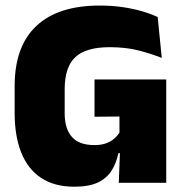

<svg xmlns="http://www.w3.org/2000/svg" viewBox="-20 -674 681 708"><path d="M254 14.5Q181 14.5 132 -17.8Q83 -50 58.5 -111Q34 -172 34 -257.5V-356.5Q34 -503 114 -578.2Q194 -653.5 347.5 -653.5Q392.5 -653.5 431.8 -647.8Q471 -642 503.8 -632.5Q536.5 -623 561.5 -611L576.5 -460.5Q537.5 -476 490.8 -488Q444 -500 384 -500Q297.5 -500 258 -463.5Q218.5 -427 218.5 -344.5V-255.5Q218.5 -200 244.8 -169.5Q271 -139 328.5 -139Q352.5 -139 370.2 -145.2Q388 -151.5 400.2 -162Q412.5 -172.5 420.5 -185V-295L443 -244.5L328.5 -243.5V-381H593V-109H416.5Q409 -73 391.8 -45.2Q374.5 -17.5 341.8 -1.5Q309 14.5 254 14.5ZM423 -131H593V0H418Z"/></svg>

Font: Anek Telugu Medium ExtraBold
Style: Regular
Weight: 800
Version: Version 1.003